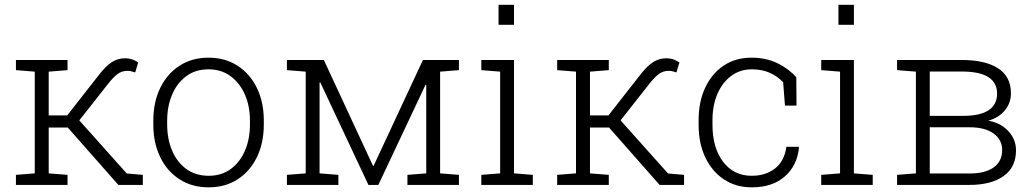

<svg xmlns="http://www.w3.org/2000/svg" viewBox="-20 -782 4376 812"><path d="M47.4 0V-42.5L127 -48.8V-479L47.4 -485.4V-528.3H265.6V-485.4L186 -479V-293.9H264.2L393.1 -458.5Q425.3 -501 451.4 -518.3Q477.5 -535.6 509.3 -535.6Q524.9 -535.6 537.8 -531.2Q550.8 -526.9 564.5 -518.1L551.8 -475.6Q538.6 -479.5 533.2 -481Q527.8 -482.4 518.6 -482.4Q496.6 -482.4 479 -470.2Q461.4 -458 438.5 -429.2L315.4 -272.9L516.1 -48.3L584 -42.5V0H480.5L266.6 -242.7H186V-48.8L265.6 -42.5V0Z M862.8 10.3Q792 10.3 739.3 -23.7Q686.5 -57.6 657.5 -117.7Q628.4 -177.7 628.4 -255.9V-272Q628.4 -349.6 657.5 -409.7Q686.5 -469.7 739 -503.9Q791.5 -538.1 861.8 -538.1Q932.1 -538.1 984.9 -503.9Q1037.6 -469.7 1066.7 -409.7Q1095.7 -349.6 1095.7 -272V-255.9Q1095.7 -177.7 1066.7 -117.7Q1037.6 -57.6 985.1 -23.7Q932.6 10.3 862.8 10.3ZM862.8 -38.6Q917 -38.6 956.1 -67.4Q995.1 -96.2 1016.1 -145.3Q1037.1 -194.3 1037.1 -255.9V-272Q1037.1 -332.5 1015.9 -381.6Q994.6 -430.7 955.3 -459.7Q916 -488.8 861.8 -488.8Q806.6 -488.8 767.6 -459.7Q728.5 -430.7 707.8 -381.6Q687 -332.5 687 -272V-255.9Q687 -194.3 707.8 -145.3Q728.5 -96.2 767.8 -67.4Q807.1 -38.6 862.8 -38.6Z M1193.4 0V-42.5L1272.9 -48.8V-479L1193.4 -485.4V-528.3H1349.6L1557.1 -81.5L1559.6 -79.6L1768.6 -528.3H1920.9V-485.4L1841.3 -479V-48.8L1920.9 -42.5V0H1703.1V-42.5L1782.7 -48.8V-422.9L1779.8 -423.8L1580.1 0H1538.1L1334.5 -433.6L1331.5 -433.1V-48.8L1411.1 -42.5V0Z M2015.6 0V-42.5L2095.2 -48.8V-479L2015.6 -485.4V-528.3H2153.8V-48.8L2233.4 -42.5V0ZM2088.4 -677.2V-761.7H2153.8V-677.2Z M2336.4 0V-42.5L2416 -48.8V-479L2336.4 -485.4V-528.3H2554.7V-485.4L2475.1 -479V-293.9H2553.2L2682.1 -458.5Q2714.4 -501 2740.5 -518.3Q2766.6 -535.6 2798.3 -535.6Q2814 -535.6 2826.9 -531.2Q2839.8 -526.9 2853.5 -518.1L2840.8 -475.6Q2827.6 -479.5 2822.3 -481Q2816.9 -482.4 2807.6 -482.4Q2785.6 -482.4 2768.1 -470.2Q2750.5 -458 2727.5 -429.2L2604.5 -272.9L2805.2 -48.3L2873 -42.5V0H2769.5L2555.7 -242.7H2475.1V-48.8L2554.7 -42.5V0Z M3158.7 10.3Q3092.8 10.3 3042.2 -22.9Q2991.7 -56.2 2963.1 -115.7Q2934.6 -175.3 2934.6 -253.9V-274.4Q2934.6 -351.6 2962.4 -411.1Q2990.2 -470.7 3040.3 -504.4Q3090.3 -538.1 3158.2 -538.1Q3219.7 -538.1 3267.6 -514.9Q3315.4 -491.7 3347.7 -455.1L3348.6 -335.4H3299.8L3292 -434.1Q3267.6 -460 3234.9 -474.4Q3202.1 -488.8 3159.7 -488.8Q3109.9 -488.8 3072.3 -460.9Q3034.7 -433.1 3013.9 -384.5Q2993.2 -335.9 2993.2 -274.4V-253.9Q2993.2 -157.2 3038.1 -97.9Q3083 -38.6 3159.2 -38.6Q3218.3 -38.6 3257.8 -69.6Q3297.4 -100.6 3305.7 -161.1H3357.9L3358.9 -158.2Q3352.1 -83 3299.8 -36.4Q3247.6 10.3 3158.7 10.3Z M3453.1 0V-42.5L3532.7 -48.8V-479L3453.1 -485.4V-528.3H3591.3V-48.8L3670.9 -42.5V0ZM3525.9 -677.2V-761.7H3591.3V-677.2Z M3773.9 0V-42.5L3853.5 -48.8V-479L3773.9 -485.4V-528.3H4047.4Q4146.5 -528.3 4200.9 -493.2Q4255.4 -458 4255.4 -387.7Q4255.4 -346.7 4230.2 -315.7Q4205.1 -284.7 4159.7 -271.5Q4211.9 -262.7 4244.4 -227.5Q4276.9 -192.4 4276.9 -146.5Q4276.9 -74.7 4224.4 -37.4Q4171.9 0 4081.1 0ZM3912.1 -292H4052.7Q4196.8 -292 4196.8 -386.2Q4196.8 -479.5 4047.4 -479.5H3912.1ZM3912.1 -48.3H4081.1Q4146.5 -48.3 4182.4 -74Q4218.3 -99.6 4218.3 -147.5Q4218.3 -191.4 4181.9 -217.5Q4145.5 -243.7 4081.1 -243.7H3912.1Z"/></svg>

Font: Roboto Slab Light
Style: Regular
Weight: 300
Designer: Google
Version: Version 2.000; ttfautohint (v1.8.1.43-b0c9)